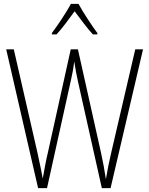

<svg xmlns="http://www.w3.org/2000/svg" viewBox="-20 -968 768 988"><path d="M384 -948H345C322 -905 275 -835 247 -798V-791H271C301 -823 337 -873 364 -910C393 -872 427 -824 458 -791H481V-798C459 -827 408 -903 384 -948ZM716 -714H676L552 -181C541 -135 533 -94 525 -46C517 -97 511 -130 500 -181L381 -714H344L226 -181C218 -149 208 -95 200 -49C195 -78 186 -121 173 -181L51 -714H12L176 0H222L344 -551C352 -586 357 -611 362 -652C369 -607 374 -581 382 -545L504 0H549Z"/></svg>

Font: Noto Sans Tamil Condensed ExtraLight
Style: Regular
Weight: 200
Width: 3
Designer: Jelle Bosma - Monotype Design Team
Foundry: Monotype Imaging Inc.
Version: Version 2.004